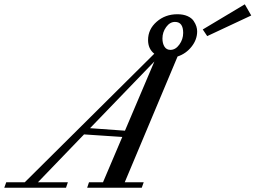

<svg xmlns="http://www.w3.org/2000/svg" viewBox="-88 -885 1204 905"><path d="M888.7 -714.8 867.7 -746.1 1065.9 -864.7 1096.2 -812ZM-67.9 0 -58.6 -25.9H28.8L639.2 -631.8Q609.9 -654.8 609.9 -696.3Q609.9 -747.1 650.4 -782.5Q690.9 -817.9 748 -817.9Q775.9 -817.9 795.7 -809.1Q815.4 -800.3 824.7 -786.4Q834 -772.5 837.6 -760.5Q841.3 -748.5 841.3 -737.3Q841.3 -698.2 814.9 -665Q788.6 -631.8 749 -618.7L500 -25.9H589.4L580.1 0H322.8L331.5 -25.9H397.5L488.3 -239.3L308.1 -251.5L90.8 -25.9H231.9L223.1 0ZM715.3 -649.9Q739.3 -649.9 757.3 -674.8Q775.4 -699.7 775.4 -730Q775.4 -781.7 736.8 -781.7Q712.9 -781.7 695.3 -757.6Q677.7 -733.4 677.7 -703.6Q677.7 -680.2 687.3 -665Q696.8 -649.9 715.3 -649.9ZM336.4 -280.8 501 -269 639.6 -595.2Z"/></svg>

Font: Elstob 14pt Medium
Style: Italic
Weight: 500
Italic angle: -20°
Designer: Peter S. Baker
Version: Version 1.015